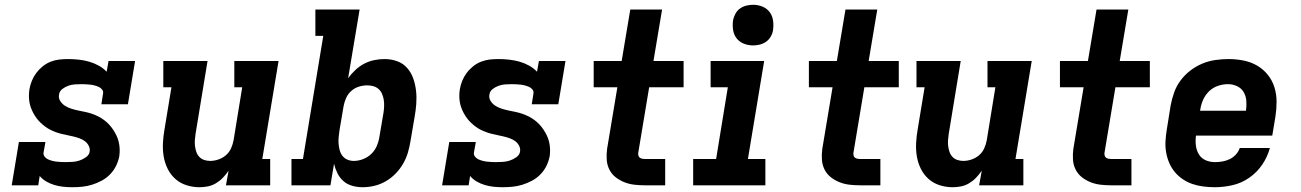

<svg xmlns="http://www.w3.org/2000/svg" viewBox="-20 -775 5440 803"><path d="M282 8Q263 8 244 6Q225 4 207 -1.5Q189 -7 173.5 -16Q158 -25 146 -39L140 0H29L59 -181H170L162 -136Q161 -127 167 -119.5Q173 -112 181 -108.5Q189 -105 198 -102.5Q207 -100 216.5 -99Q226 -98 235.5 -97.5Q245 -97 254 -97Q269 -97 283.5 -98Q298 -99 312 -103.5Q326 -108 339.5 -117.5Q353 -127 355 -141Q357 -154 351 -165.5Q345 -177 335 -184.5Q325 -192 312.5 -196.5Q300 -201 287.5 -204Q275 -207 262.5 -209.5Q250 -212 237.5 -215Q225 -218 213 -222.5Q201 -227 190 -232.5Q179 -238 169 -245.5Q159 -253 150 -261.5Q141 -270 133.5 -280Q126 -290 120 -301Q114 -312 109.5 -324Q105 -336 103 -348.5Q101 -361 101 -374Q101 -387 103 -401Q106 -419 113 -436.5Q120 -454 131.5 -469.5Q143 -485 158.5 -497.5Q174 -510 192 -517Q210 -524 228 -526Q246 -528 264 -528Q287 -528 309.5 -525.5Q332 -523 353 -517Q374 -511 393 -500.5Q412 -490 426 -475L434 -520H545L515 -339H404L411 -384Q413 -393 407 -400.5Q401 -408 393 -411.5Q385 -415 376 -417.5Q367 -420 357.5 -421Q348 -422 338.5 -422.5Q329 -423 320 -423Q306 -423 292.5 -422Q279 -421 266 -416.5Q253 -412 241 -403Q229 -394 227 -380Q224 -365 232 -352.5Q240 -340 252 -332.5Q264 -325 278 -320.5Q292 -316 306.5 -313Q321 -310 335.5 -307Q350 -304 363.5 -299.5Q377 -295 390 -288.5Q403 -282 414.5 -273.5Q426 -265 435.5 -255Q445 -245 453 -233Q461 -221 467 -208.5Q473 -196 476.5 -181.5Q480 -167 480.5 -152Q481 -137 479 -122Q475 -101 465.5 -81.5Q456 -62 440.5 -46Q425 -30 405.5 -19.5Q386 -9 365 -2.5Q344 4 323.5 6Q303 8 282 8Z M814 8Q786 8 759.5 -0.5Q733 -9 713 -27Q693 -45 681 -69.5Q669 -94 664.5 -121Q660 -148 661.5 -177Q663 -206 668 -234L697 -410H663V-520H848L798 -216Q796 -203 795 -190Q794 -177 795.5 -164.5Q797 -152 801 -140Q805 -128 813.5 -119Q822 -110 834 -106Q846 -102 859 -102Q876 -102 893.5 -108Q911 -114 925 -126Q939 -138 946.5 -155Q954 -172 957 -189L993 -410H960V-520H1145L1077 -110H1110V0H925L936 -61Q925 -45 912 -31.5Q899 -18 883 -8.5Q867 1 849.5 4.5Q832 8 814 8Z M1497 8Q1474 8 1453 2Q1432 -4 1416.5 -17.5Q1401 -31 1391.5 -50Q1382 -69 1377 -90Q1377 -90 1377 -90Q1377 -90 1377 -90L1362 0H1199V-110H1247L1332 -625H1299V-735H1484L1436 -448Q1449 -466 1466 -482Q1483 -498 1503 -508.5Q1523 -519 1545 -523.5Q1567 -528 1588 -528Q1616 -528 1641 -519Q1666 -510 1683 -490.5Q1700 -471 1708.5 -446.5Q1717 -422 1720 -395.5Q1723 -369 1721 -341Q1719 -313 1714 -286L1697 -186Q1693 -161 1686 -137Q1679 -113 1666 -90.5Q1653 -68 1634.5 -49Q1616 -30 1593.5 -17Q1571 -4 1546.5 2Q1522 8 1497 8ZM1460 -102Q1479 -102 1498.5 -109.5Q1518 -117 1533 -131.5Q1548 -146 1556 -165Q1564 -184 1567 -204L1584 -304Q1586 -317 1586.5 -331Q1587 -345 1585 -357.5Q1583 -370 1578 -382Q1573 -394 1563.5 -402.5Q1554 -411 1541.5 -414.5Q1529 -418 1516 -418Q1498 -418 1480.5 -412.5Q1463 -407 1449 -394.5Q1435 -382 1427.5 -365Q1420 -348 1417 -331L1400 -231Q1398 -217 1396.5 -202.5Q1395 -188 1396 -174.5Q1397 -161 1400.5 -147.5Q1404 -134 1412 -123.5Q1420 -113 1432.5 -107.5Q1445 -102 1460 -102Z M2082 8Q2063 8 2044 6Q2025 4 2007 -1.5Q1989 -7 1973.5 -16Q1958 -25 1946 -39L1940 0H1829L1859 -181H1970L1962 -136Q1961 -127 1967 -119.5Q1973 -112 1981 -108.5Q1989 -105 1998 -102.5Q2007 -100 2016.5 -99Q2026 -98 2035.5 -97.5Q2045 -97 2054 -97Q2069 -97 2083.5 -98Q2098 -99 2112 -103.5Q2126 -108 2139.5 -117.5Q2153 -127 2155 -141Q2157 -154 2151 -165.5Q2145 -177 2135 -184.5Q2125 -192 2112.5 -196.5Q2100 -201 2087.5 -204Q2075 -207 2062.5 -209.5Q2050 -212 2037.5 -215Q2025 -218 2013 -222.5Q2001 -227 1990 -232.5Q1979 -238 1969 -245.5Q1959 -253 1950 -261.5Q1941 -270 1933.5 -280Q1926 -290 1920 -301Q1914 -312 1909.5 -324Q1905 -336 1903 -348.5Q1901 -361 1901 -374Q1901 -387 1903 -401Q1906 -419 1913 -436.5Q1920 -454 1931.5 -469.5Q1943 -485 1958.5 -497.5Q1974 -510 1992 -517Q2010 -524 2028 -526Q2046 -528 2064 -528Q2087 -528 2109.5 -525.5Q2132 -523 2153 -517Q2174 -511 2193 -500.5Q2212 -490 2226 -475L2234 -520H2345L2315 -339H2204L2211 -384Q2213 -393 2207 -400.5Q2201 -408 2193 -411.5Q2185 -415 2176 -417.5Q2167 -420 2157.5 -421Q2148 -422 2138.5 -422.5Q2129 -423 2120 -423Q2106 -423 2092.5 -422Q2079 -421 2066 -416.5Q2053 -412 2041 -403Q2029 -394 2027 -380Q2024 -365 2032 -352.5Q2040 -340 2052 -332.5Q2064 -325 2078 -320.5Q2092 -316 2106.5 -313Q2121 -310 2135.5 -307Q2150 -304 2163.5 -299.5Q2177 -295 2190 -288.5Q2203 -282 2214.5 -273.5Q2226 -265 2235.5 -255Q2245 -245 2253 -233Q2261 -221 2267 -208.5Q2273 -196 2276.5 -181.5Q2280 -167 2280.5 -152Q2281 -137 2279 -122Q2275 -101 2265.5 -81.5Q2256 -62 2240.5 -46Q2225 -30 2205.5 -19.5Q2186 -9 2165 -2.5Q2144 4 2123.5 6Q2103 8 2082 8Z M2677 0Q2655 0 2633 -2.5Q2611 -5 2591 -13Q2571 -21 2554.5 -34Q2538 -47 2528.5 -66Q2519 -85 2517.5 -107Q2516 -129 2519 -152L2562 -410H2463V-520H2580L2616 -735H2749L2713 -520H2839V-410H2695L2649 -134Q2649 -128 2650.5 -123Q2652 -118 2656.5 -115Q2661 -112 2666.5 -111Q2672 -110 2677 -110H2762V0Z M2879 0V-110H2975L3024 -410H2952V-520H3176L3108 -110H3181V0ZM3130 -585Q3109 -585 3090.5 -592.5Q3072 -600 3060.5 -615Q3049 -630 3046 -650Q3043 -670 3046 -691Q3049 -705 3056 -718Q3063 -731 3075 -739.5Q3087 -748 3101.5 -751.5Q3116 -755 3130 -755Q3150 -755 3168.5 -747.5Q3187 -740 3198.5 -725Q3210 -710 3213 -690Q3216 -670 3213 -649Q3211 -635 3203.5 -622Q3196 -609 3184 -600.5Q3172 -592 3157.5 -588.5Q3143 -585 3130 -585Z M3577 0Q3555 0 3533 -2.5Q3511 -5 3491 -13Q3471 -21 3454.5 -34Q3438 -47 3428.5 -66Q3419 -85 3417.5 -107Q3416 -129 3419 -152L3462 -410H3363V-520H3480L3516 -735H3649L3613 -520H3739V-410H3595L3549 -134Q3549 -128 3550.5 -123Q3552 -118 3556.5 -115Q3561 -112 3566.5 -111Q3572 -110 3577 -110H3662V0Z M3964 8Q3936 8 3909.5 -0.5Q3883 -9 3863 -27Q3843 -45 3831 -69.5Q3819 -94 3814.5 -121Q3810 -148 3811.5 -177Q3813 -206 3818 -234L3847 -410H3813V-520H3998L3948 -216Q3946 -203 3945 -190Q3944 -177 3945.5 -164.5Q3947 -152 3951 -140Q3955 -128 3963.5 -119Q3972 -110 3984 -106Q3996 -102 4009 -102Q4026 -102 4043.5 -108Q4061 -114 4075 -126Q4089 -138 4096.5 -155Q4104 -172 4107 -189L4143 -410H4110V-520H4295L4227 -110H4260V0H4075L4086 -61Q4075 -45 4062 -31.5Q4049 -18 4033 -8.5Q4017 1 3999.5 4.5Q3982 8 3964 8Z M4627 0Q4605 0 4583 -2.5Q4561 -5 4541 -13Q4521 -21 4504.5 -34Q4488 -47 4478.5 -66Q4469 -85 4467.5 -107Q4466 -129 4469 -152L4512 -410H4413V-520H4530L4566 -735H4699L4663 -520H4789V-410H4645L4599 -134Q4599 -128 4600.5 -123Q4602 -118 4606.5 -115Q4611 -112 4616.5 -111Q4622 -110 4627 -110H4712V0Z M5061 8Q5037 8 5013 5Q4989 2 4967 -5.5Q4945 -13 4926 -26Q4907 -39 4893 -56Q4879 -73 4870 -94Q4861 -115 4857 -138.5Q4853 -162 4854.5 -186Q4856 -210 4860 -234L4876 -334Q4881 -361 4890.5 -388Q4900 -415 4917.5 -438.5Q4935 -462 4958.5 -480Q4982 -498 5008.5 -509Q5035 -520 5063 -524Q5091 -528 5118 -528Q5149 -528 5180 -522Q5211 -516 5237 -501Q5263 -486 5282 -462.5Q5301 -439 5310 -410Q5319 -381 5319 -349.5Q5319 -318 5314 -286L5301 -208H4982Q4979 -187 4981.5 -166.5Q4984 -146 4994 -129.5Q5004 -113 5022 -105Q5040 -97 5061 -97Q5076 -97 5091.5 -99.5Q5107 -102 5122 -109Q5137 -116 5148.5 -128.5Q5160 -141 5165 -156H5291Q5281 -119 5259 -86.5Q5237 -54 5204.5 -31.5Q5172 -9 5134.5 -0.5Q5097 8 5061 8ZM5191 -312Q5194 -333 5192.5 -353Q5191 -373 5181.5 -389.5Q5172 -406 5154 -414.5Q5136 -423 5116 -423Q5095 -423 5074 -416Q5053 -409 5037 -393.5Q5021 -378 5012 -358Q5003 -338 5000 -317L4999 -312Z"/></svg>

Font: Iosevka Etoile XBdObl
Style: Regular
Weight: 800
Italic angle: -9°
Designer: Belleve Invis
Foundry: Belleve Invis
Version: Version 15.5.2; ttfautohint (v1.8.4)